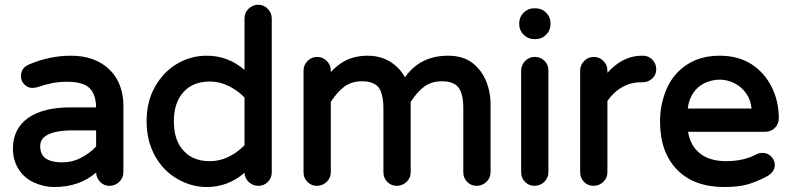

<svg xmlns="http://www.w3.org/2000/svg" viewBox="-20 -749 3257 791"><path d="M33.2 -136.7Q33.2 -218.8 96.7 -263.7Q159.2 -306.6 269.5 -306.6H376Q375 -361.3 348.1 -386.7Q321.3 -412.1 256.8 -412.1Q222.7 -412.1 195.3 -406.7Q168 -401.4 129.9 -388.7L115.2 -386.7H114.3Q94.7 -386.7 80.6 -400.9Q66.4 -415 66.4 -435.5Q66.4 -469.7 99.6 -483.4Q183.6 -519.5 272.5 -519.5Q373 -519.5 432.6 -460.9Q469.7 -423.8 482.4 -368.2Q488.3 -342.8 488.3 -315.4V-39.1Q488.3 -16.6 471.7 0Q454.1 16.6 431.2 16.6Q408.2 16.6 392.6 0.5Q377 -15.6 376 -38.1Q306.6 21.5 204.1 21.5Q160.2 21.5 120.1 2.9Q79.1 -15.6 56.2 -52.7Q33.2 -89.8 33.2 -136.7ZM376 -211.9H281.2Q189.5 -211.9 159.2 -181.6Q145.5 -168 145.5 -146.5Q145.5 -118.2 161.1 -102.5Q183.6 -80.1 237.3 -80.1Q276.4 -80.1 311.5 -97.7Q349.6 -117.2 376 -145.5Z M832 -519.5Q919.9 -519.5 987.3 -460.9V-672.9Q987.3 -696.3 1003.9 -712.9Q1021.5 -729.5 1043.9 -729.5Q1066.4 -729.5 1083 -712.9Q1099.6 -695.3 1099.6 -672.9V-39.1Q1099.6 -15.6 1083.5 0.5Q1067.4 16.6 1044.4 16.6Q1021.5 16.6 1003.9 0Q988.3 -15.6 987.3 -37.1Q918.9 21.5 832 21.5Q769.5 21.5 712.9 -10.7Q653.3 -43.9 618.7 -106.4Q584 -168.9 584 -250Q584 -331.1 619.1 -392.6Q654.3 -454.1 710.4 -486.8Q766.6 -519.5 832 -519.5ZM844.7 -413.1Q775.4 -413.1 736.3 -370.1Q696.3 -327.1 696.3 -249Q696.3 -167 740.2 -124Q778.3 -85 844.7 -85Q902.3 -85 955.1 -123Q972.7 -135.7 987.3 -150.4V-347.7Q958 -377 921.4 -395Q884.8 -413.1 844.7 -413.1Z M1648.4 -430.7Q1710.9 -519.5 1826.2 -519.5Q1886.7 -519.5 1925.8 -490.2Q1980.5 -448.2 1996.1 -370.1Q2001 -345.7 2001 -320.3V-39.1Q2001 -16.6 1984.4 0Q1966.8 16.6 1943.8 16.6Q1920.9 16.6 1904.8 0.5Q1888.7 -15.6 1888.7 -39.1V-302.7Q1888.7 -369.1 1864.3 -393.6Q1843.8 -414.1 1800.8 -414.1Q1757.8 -414.1 1728.5 -392.6Q1698.2 -370.1 1671.9 -329.1V-39.1Q1671.9 -16.6 1655.3 0Q1637.7 16.6 1614.7 16.6Q1591.8 16.6 1575.7 0.5Q1559.6 -15.6 1559.6 -39.1V-302.7Q1559.6 -334 1553.7 -356.4Q1548.8 -377.9 1539.1 -389.6L1535.2 -393.6Q1514.6 -414.1 1471.7 -414.1Q1428.7 -414.1 1399.4 -392.6Q1369.1 -370.1 1342.8 -329.1V-39.1Q1342.8 -16.6 1326.2 0Q1308.6 16.6 1285.6 16.6Q1262.7 16.6 1246.6 0.5Q1230.5 -15.6 1230.5 -39.1V-458Q1230.5 -480.5 1247.1 -498Q1263.7 -514.6 1286.6 -514.6Q1309.6 -514.6 1326.2 -498Q1342.8 -481.4 1342.8 -458V-452.1Q1367.2 -478.5 1395.5 -495.1Q1437.5 -519.5 1495.1 -519.5Q1569.3 -519.5 1619.1 -469.7Q1636.7 -452.1 1648.4 -430.7Z M2119.1 -649.4V-653.3Q2119.1 -678.7 2137.2 -696.8Q2155.3 -714.8 2180.7 -714.8H2186.5Q2211.9 -714.8 2230 -696.8Q2248 -678.7 2248 -653.3V-649.4Q2248 -624 2230 -606Q2211.9 -587.9 2186.5 -587.9H2180.7Q2155.3 -587.9 2137.2 -606Q2119.1 -624 2119.1 -649.4ZM2127 -39.1V-458Q2127 -480.5 2143.6 -498Q2160.2 -514.6 2183.6 -514.6Q2207 -514.6 2223.1 -498.5Q2239.3 -482.4 2239.3 -458V-39.1Q2239.3 -16.6 2222.7 0Q2205.1 16.6 2182.1 16.6Q2159.2 16.6 2143.1 0.5Q2127 -15.6 2127 -39.1Z M2482.4 -449.2Q2545.9 -519.5 2624 -519.5H2628.9Q2652.3 -519.5 2668 -502.9Q2683.6 -486.3 2683.6 -463.9Q2683.6 -440.4 2667 -425.3Q2650.4 -410.2 2627 -410.2H2622.1Q2554.7 -410.2 2505.9 -361.3Q2493.2 -348.6 2482.4 -333V-39.1Q2482.4 -16.6 2465.8 0Q2448.2 16.6 2425.3 16.6Q2402.3 16.6 2386.2 0.5Q2370.1 -15.6 2370.1 -39.1V-458Q2370.1 -480.5 2386.7 -498Q2403.3 -514.6 2426.3 -514.6Q2449.2 -514.6 2465.8 -498Q2482.4 -481.4 2482.4 -458Z M2699.2 -249Q2699.2 -318.4 2725.6 -380.9Q2752.9 -445.3 2809.6 -482.4Q2866.2 -519.5 2944.3 -519.5Q3021.5 -519.5 3076.2 -484.4Q3128.9 -450.2 3158.7 -391.6Q3188.5 -333 3188.5 -261.7Q3188.5 -238.3 3171.9 -221.7Q3156.2 -206.1 3131.8 -206.1H2814.5Q2824.2 -149.4 2861.3 -119.1Q2901.4 -85 2971.7 -85Q3025.4 -85 3068.4 -100.6Q3083 -106.4 3098.6 -114.3Q3107.4 -119.1 3121.1 -119.1Q3142.6 -119.1 3157.2 -104.5Q3171.9 -89.8 3171.9 -69.3Q3171.9 -41 3139.6 -22.5Q3097.7 0 3059.6 10.7Q3021.5 21.5 2963.9 21.5Q2838.9 21.5 2769 -50.3Q2699.2 -122.1 2699.2 -249ZM3075.2 -301.8Q3076.2 -301.8 3076.2 -302.2Q3076.2 -302.7 3076.2 -302.7Q3072.3 -338.9 3054.7 -363.3Q3035.2 -391.6 3005.4 -406.2Q2975.6 -420.9 2945.3 -420.9Q2915 -420.9 2883.8 -407.2Q2837.9 -384.8 2820.3 -334Q2815.4 -319.3 2813.5 -301.8Z"/></svg>

Font: FakePearl
Style: SemiBold
Weight: 400
Version: Version 1.2